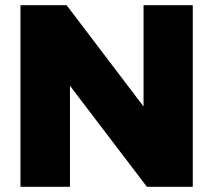

<svg xmlns="http://www.w3.org/2000/svg" viewBox="-20 -721 823 741"><path d="M534 -701H724V0H547L250 -390V0H59V-701H237L534 -310Z"/></svg>

Font: #9Slide03 Montserrat ExtraBold
Style: Regular
Weight: 800
Designer: Julieta Ulanovsky
Foundry: Julieta Ulanovsky
Version: Version 6.001